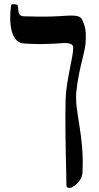

<svg xmlns="http://www.w3.org/2000/svg" viewBox="-20 -671 482 931"><path d="M396 -484Q396 -458 390.5 -431.5Q385 -405 377.5 -375.5Q370 -346 362.5 -309Q355 -272 350 -224Q347 -190 352 -150Q357 -110 365 -62.5Q373 -15 378 41.5Q383 98 380 165Q379 186 367 203Q355 220 341 230Q327 240 319 240Q310 240 306 237.5Q302 235 302 225Q302 201 301 161.5Q300 122 299 75.5Q298 29 297.5 -20Q297 -69 297 -112Q297 -155 298 -185Q299 -223 305 -261Q311 -299 318 -333.5Q325 -368 330 -395.5Q335 -423 335 -440Q335 -452 325.5 -456.5Q316 -461 304.5 -462Q293 -463 286 -462Q263 -460 238.5 -459Q214 -458 189 -457.5Q164 -457 140.5 -458Q117 -459 97 -460Q74 -461 59 -477Q44 -493 37 -520Q30 -547 29.5 -580Q29 -613 34 -646Q35 -650 43 -650.5Q51 -651 59 -649Q67 -647 67 -641Q68 -616 73 -604.5Q78 -593 94 -592Q130 -591 162 -590.5Q194 -590 229 -591Q264 -592 307 -595Q344 -597 360 -591.5Q376 -586 382 -567Q390 -550 393.5 -531Q397 -512 396 -484Z"/></svg>

Font: Noto Rashi Hebrew Medium
Style: Regular
Weight: 500
Version: Version 1.006